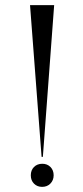

<svg xmlns="http://www.w3.org/2000/svg" viewBox="-20 -719 322 748"><path d="M147 -108H142L97 -699H191ZM100 -36Q100 -56 112.5 -68.5Q125 -81 145 -81Q164 -81 176.5 -68.5Q189 -56 189 -36Q189 -17 176.5 -4Q164 9 144 9Q125 9 112.5 -3.5Q100 -16 100 -36Z"/></svg>

Font: Moniqa SemBd Narrow Display
Style: Regular
Weight: 600
Width: 4
Designer: Rajesh Rajput
Foundry: Rajesh Rajput
Version: Version 1.000